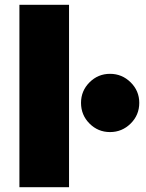

<svg xmlns="http://www.w3.org/2000/svg" viewBox="-20 -781 610 801"><path d="M61 -761H268V0H61ZM439 -473Q389 -473 353.5 -437.5Q318 -402 318 -352Q318 -301 353.5 -265.5Q389 -230 439 -230Q489 -230 525 -265.5Q561 -301 561 -352Q561 -402 525 -437.5Q489 -473 439 -473Z"/></svg>

Font: Nebula Sans Black
Style: Regular
Weight: 900
Designer: Paul D. Hunt for Adobe (as Source Sans)
Foundry: Nebula Entertainment & Broadcasting LLC
Version: Version 1.010